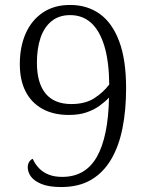

<svg xmlns="http://www.w3.org/2000/svg" viewBox="-20 -744 599 775"><path d="M227 11Q177 11 147 -1.5Q117 -14 104.5 -32Q92 -50 92 -68Q92 -82 98 -91Q104 -100 112 -103Q122 -81 138 -64.5Q154 -48 177 -39Q200 -30 231 -30Q325 -30 371 -111Q417 -192 420 -350Q404 -333 381 -316.5Q358 -300 328 -290Q298 -280 258 -280Q195 -280 150.5 -305Q106 -330 83 -375.5Q60 -421 60 -485Q60 -555 83.5 -608.5Q107 -662 152.5 -693Q198 -724 263 -724Q332 -724 382.5 -688Q433 -652 461 -577.5Q489 -503 489 -388Q489 -300 474.5 -227Q460 -154 428.5 -100.5Q397 -47 347.5 -18Q298 11 227 11ZM268 -324Q324 -324 360.5 -347.5Q397 -371 421 -403Q420 -497 401 -559Q382 -621 347.5 -652Q313 -683 263 -683Q218 -683 188 -658.5Q158 -634 143.5 -591Q129 -548 129 -491Q129 -409 164 -366.5Q199 -324 268 -324Z"/></svg>

Font: Noto Serif Thai Light
Style: Regular
Weight: 300
Version: Version 2.001